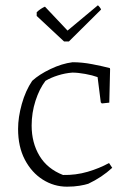

<svg xmlns="http://www.w3.org/2000/svg" viewBox="-20 -693 474 722"><path d="M232 9Q183 9 141 -17.5Q99 -44 73.5 -92.5Q48 -141 48 -208Q48 -252 62 -302Q76 -352 101 -389Q127 -413 170 -433.5Q213 -454 253 -459Q289 -459 327.5 -451.5Q366 -444 393 -437L394 -433L391 -307L363 -304L359 -308L347 -403Q328 -410 300.5 -415Q273 -420 252 -420Q225 -418 198 -409.5Q171 -401 151 -389Q128 -359 113.5 -314Q99 -269 99 -221Q99 -156 128.5 -107Q158 -58 217 -35Q265 -34 309.5 -47Q354 -60 390 -80L402 -62Q363 -26 312 -2Q300 2 279 5.5Q258 9 232 9ZM221 -537 118 -633V-647Q125 -654 133.5 -659.5Q142 -665 149 -668L234 -578L348 -673Q350 -672 354.5 -666.5Q359 -661 360 -657L239 -537Z"/></svg>

Font: Labrada Light
Style: Regular
Weight: 300
Designer: Mercedes Jáuregui
Foundry: Omnibus-Type Team
Version: Version 1.000; ttfautohint (v1.8.4.7-5d5b)